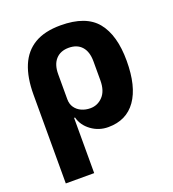

<svg xmlns="http://www.w3.org/2000/svg" viewBox="-134 -639 846 941"><g transform="rotate(-20 288.5 -168.5)"><path d="M48 200V-263Q48 -352 73.5 -413Q99 -474 152 -505.5Q205 -537 288 -537Q420 -537 477 -467Q534 -397 534 -263Q534 -130 484 -59Q434 12 339 12Q290 12 251 -16.5Q212 -45 201 -88H196V200ZM288 -105Q326 -105 353 -133.5Q380 -162 380 -217V-316Q380 -366 356 -393Q332 -420 288 -420Q245 -420 220.5 -393Q196 -366 196 -316V-185Q196 -160 208.5 -142Q221 -124 242 -114.5Q263 -105 288 -105Z"/></g></svg>

Font: IBM Plex Sans Var
Style: Regular
Weight: 400
Designer: Mike Abbink, Paul van der Laan, Pieter van Rosmalen
Foundry: Bold Monday
Version: Version 3.000